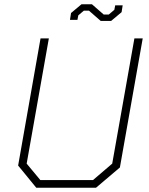

<svg xmlns="http://www.w3.org/2000/svg" viewBox="-20 -880 699 900"><path d="M65 -104 170 -700H209L105 -113L169 -36H416L506 -113L610 -700H649L542 -95L430 0H150ZM397 -830H373L347 -808L343 -787H308L313 -819L362 -860H411L466 -812H490L516 -834L520 -855H555L550 -823L501 -782H452Z"/></svg>

Font: Chakra Petch ExtraLight
Style: Italic
Weight: 275
Italic angle: -10°
Designer: Katatrad Aksorn Co.,Ltd.
Foundry: Cadson Demak Co.,Ltd.
Version: Version 1.000; ttfautohint (v1.6)